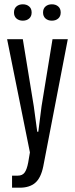

<svg xmlns="http://www.w3.org/2000/svg" viewBox="-20 -705 347 892"><path d="M36 111H63Q84 111 94.5 96.5Q105 82 111 50L119 3L13 -523H86L137 -211L153 -93H158L173 -211L224 -523H295L181 68Q170 122 143.5 144.5Q117 167 72 167H36ZM180 -647Q180 -665 191.5 -675Q203 -685 221 -685Q239 -685 250.5 -675Q262 -665 262 -647Q262 -629 250.5 -619Q239 -609 221 -609Q203 -609 191.5 -619Q180 -629 180 -647ZM45 -647Q45 -665 56.5 -675Q68 -685 86 -685Q104 -685 115.5 -675Q127 -665 127 -647Q127 -629 115.5 -619Q104 -609 86 -609Q68 -609 56.5 -619Q45 -629 45 -647Z"/></svg>

Font: Mona Sans Condensed
Style: Regular
Weight: 400
Width: 3
Designer: Deni Anggara
Foundry: GitHub
Version: Version 2.000